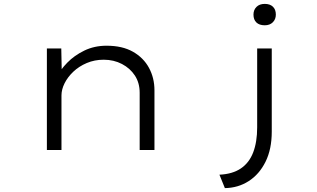

<svg xmlns="http://www.w3.org/2000/svg" viewBox="-20 -771 1632 987"><path d="M221 0V-522H295L298 -373L271 -374Q290 -412 326 -449Q362 -486 413.5 -511Q465 -536 528 -536Q609 -536 663.5 -505Q718 -474 746 -422Q774 -370 774 -307V0H698V-294Q698 -345 673.5 -382.5Q649 -420 607 -442Q565 -464 513 -464Q466 -464 426 -447Q386 -430 357 -402.5Q328 -375 312 -343Q296 -311 296 -280V0H259Q244 0 234.5 0Q225 0 221 0ZM1136 196 1108 127Q1175 124 1218 95Q1261 66 1281.5 12.5Q1302 -41 1302 -116V-522H1377V-94Q1377 -4 1345 60.5Q1313 125 1258.5 160Q1204 195 1136 196ZM1341 -641Q1313 -641 1298 -655.5Q1283 -670 1283 -696Q1283 -720 1298.5 -735.5Q1314 -751 1341 -751Q1368 -751 1383 -736.5Q1398 -722 1398 -696Q1398 -672 1382.5 -656.5Q1367 -641 1341 -641Z"/></svg>

Font: Lexend Zetta Light
Style: Regular
Weight: 300
Designer: Bonnie Shaver-Troup, Thomas Jockin
Foundry: Lexend
Version: Version 1.007